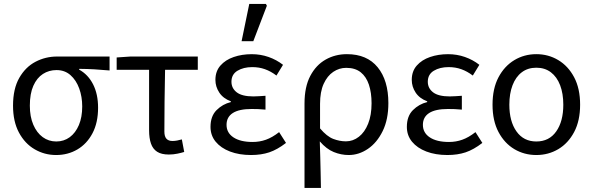

<svg xmlns="http://www.w3.org/2000/svg" viewBox="-20 -772 3000 971"><path d="M263.9 12Q205.1 12 155.5 -16.9Q105.8 -45.7 75.9 -101.5Q45.9 -157.2 45.9 -237.7Q45.9 -323 77.5 -378.2Q109.1 -433.3 159.7 -459.7Q210.4 -486.1 268.1 -486.1H534.1V-415.6Q492.8 -419.4 456.9 -421.4Q420.9 -423.5 380.4 -423.8V-419.8Q425.5 -395.1 450.8 -345.5Q476 -295.8 476 -227.4Q476 -151.7 447.8 -98.2Q419.6 -44.6 371.5 -16.3Q323.4 12 263.9 12ZM264.6 -56.5Q303.1 -56.5 332.6 -78.1Q362.1 -99.8 379 -139.6Q395.8 -179.4 395.8 -234Q395.8 -282.6 380.6 -324.6Q365.3 -366.6 336.4 -392.1Q307.5 -417.6 265.9 -417.6Q227.5 -417.6 197 -397.9Q166.5 -378.2 148.7 -338.3Q130.9 -298.4 130.9 -237.7Q130.9 -182 148.4 -141.3Q165.9 -100.5 196 -78.5Q226.2 -56.5 264.6 -56.5Z M833.7 9.5Q796.5 9.5 774.7 -4.5Q752.9 -18.6 743.5 -45.9Q734 -73.2 734 -112.8V-419.1H570V-481.4L639.7 -486.1H980.3V-419.1H814.8Q813.1 -337.4 812.2 -258.5Q811.3 -179.6 811.3 -106.8Q811.3 -81.8 821.7 -70.4Q832.1 -59 851.9 -59Q864 -59 875.7 -61.3Q887.4 -63.6 899.7 -67L911.6 -3.5Q897.3 1 876.8 5.2Q856.4 9.5 833.7 9.5Z M1249.5 12Q1189.4 12 1143.2 -5.7Q1097 -23.4 1070.8 -55.2Q1044.6 -87 1044.6 -130.5Q1044.6 -184.5 1075.3 -215.1Q1106 -245.7 1147.4 -255.7V-259.7Q1108.6 -274.1 1089 -303.8Q1069.4 -333.5 1069.4 -368Q1069.4 -411.7 1094.8 -440.5Q1120.2 -469.4 1162 -483.7Q1203.7 -498 1253 -498Q1297.7 -498 1338.1 -483.9Q1378.5 -469.8 1411.3 -444.2L1378.1 -389.9Q1349.6 -411.5 1319.9 -422Q1290.3 -432.6 1255.9 -432.6Q1211.3 -432.6 1180.9 -414.2Q1150.5 -395.8 1150.5 -358.6Q1150.5 -325.8 1177.2 -305.1Q1204 -284.4 1261.4 -284.4Q1276 -284.4 1290.2 -285.5Q1304.3 -286.6 1322.7 -287.6V-217.6Q1302.9 -219.6 1286.1 -220.2Q1269.3 -220.8 1252.3 -220.8Q1189.1 -220.8 1157.4 -200.4Q1125.7 -180 1125.7 -140.7Q1125.7 -100.3 1160.7 -77.2Q1195.6 -54 1257.8 -54Q1293 -54 1324.9 -65.4Q1356.9 -76.7 1391.6 -103.8L1426.4 -49.2Q1382.3 -15.2 1341.7 -1.6Q1301 12 1249.5 12ZM1201.8 -563.7 1240.6 -752.1H1324.7L1329.6 -742.9L1261.1 -563.7Z M1520 178.5V-248.2Q1520 -332.9 1549.2 -388.1Q1578.3 -443.3 1626.9 -470.7Q1675.4 -498.1 1734.4 -498.1Q1835.9 -498.1 1890 -431.8Q1944.1 -365.5 1944.1 -250.4Q1944.1 -167.6 1915.3 -109Q1886.6 -50.4 1840.7 -19.2Q1794.8 12 1743.7 12Q1704.9 12 1667.9 -3.1Q1630.8 -18.2 1597.3 -57Q1598.7 -13.4 1599.7 24.1Q1600.8 61.5 1601.5 98.6Q1602.3 135.7 1603 178.5ZM1729.5 -57.2Q1765.3 -57.2 1794.9 -80.3Q1824.6 -103.3 1841.8 -146.5Q1859.1 -189.7 1859.1 -249.7Q1859.1 -303.3 1845.7 -343.7Q1832.3 -384 1804.2 -406.5Q1776.1 -428.9 1730.9 -428.9Q1695.6 -428.9 1665.4 -408.6Q1635.3 -388.4 1616.9 -348.1Q1598.6 -307.9 1598.6 -246.9V-122.6Q1633 -81.9 1665.4 -69.5Q1697.8 -57.2 1729.5 -57.2Z M2242.5 12Q2182.4 12 2136.2 -5.7Q2090 -23.4 2063.8 -55.2Q2037.6 -87 2037.6 -130.5Q2037.6 -184.5 2068.3 -215.1Q2099 -245.7 2140.4 -255.7V-259.7Q2101.6 -274.1 2082 -303.8Q2062.4 -333.5 2062.4 -368Q2062.4 -411.7 2087.8 -440.5Q2113.2 -469.4 2155 -483.7Q2196.7 -498 2246 -498Q2290.7 -498 2331.1 -483.9Q2371.5 -469.8 2404.3 -444.2L2371.1 -389.9Q2342.6 -411.5 2312.9 -422Q2283.3 -432.6 2248.9 -432.6Q2204.3 -432.6 2173.9 -414.2Q2143.5 -395.8 2143.5 -358.6Q2143.5 -325.8 2170.2 -305.1Q2197 -284.4 2254.4 -284.4Q2269 -284.4 2283.2 -285.5Q2297.3 -286.6 2315.7 -287.6V-217.6Q2295.9 -219.6 2279.1 -220.2Q2262.3 -220.8 2245.3 -220.8Q2182.1 -220.8 2150.4 -200.4Q2118.7 -180 2118.7 -140.7Q2118.7 -100.3 2153.7 -77.2Q2188.6 -54 2250.8 -54Q2286 -54 2317.9 -65.4Q2349.9 -76.7 2384.6 -103.8L2419.4 -49.2Q2375.3 -15.2 2334.7 -1.6Q2294 12 2242.5 12Z M2692.4 12Q2631.5 12 2581.3 -17.7Q2531.2 -47.5 2501 -104.4Q2470.9 -161.3 2470.9 -242.4Q2470.9 -324.2 2501 -381.1Q2531.2 -438 2581.3 -468Q2631.5 -498.1 2692.4 -498.1Q2753.2 -498.1 2803.4 -468Q2853.6 -438 2883.7 -381.1Q2913.8 -324.2 2913.8 -242.4Q2913.8 -161.3 2883.7 -104.4Q2853.6 -47.5 2803.4 -17.7Q2753.2 12 2692.4 12ZM2692.4 -56.5Q2757.3 -56.5 2793 -107.4Q2828.8 -158.2 2828.8 -242.4Q2828.8 -298.7 2812.7 -341Q2796.5 -383.2 2766 -406.4Q2735.4 -429.6 2692.4 -429.6Q2649.3 -429.6 2618.8 -406.4Q2588.2 -383.2 2572.1 -341Q2555.9 -298.7 2555.9 -242.4Q2555.9 -158.2 2592 -107.4Q2628.1 -56.5 2692.4 -56.5Z"/></svg>

Font: SourceSans3VF
Style: Regular
Weight: 200
Designer: Paul D. Hunt
Foundry: Adobe
Version: Version 3.052;hotconv 1.1.0;makeotfexe 2.6.0